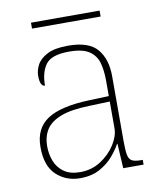

<svg xmlns="http://www.w3.org/2000/svg" viewBox="-78 -726 672 799"><g transform="rotate(-10 258.5 -326.5)"><path d="M197 10Q138 10 97 -28Q56 -66 56 -146Q56 -225 112.5 -262Q169 -299 290 -303L373 -306V-371Q373 -414 364 -446.5Q355 -479 327 -498Q299 -517 242 -517Q168 -517 143.5 -484.5Q119 -452 119 -395Q98 -395 98 -441Q98 -462 110 -485.5Q122 -509 153.5 -525.5Q185 -542 242 -542Q330 -542 365.5 -499.5Q401 -457 401 -386V-110Q401 -73 404.5 -53.5Q408 -34 420 -27Q432 -20 459 -20H466V0H380L374 -104H372Q361 -83 338.5 -56Q316 -29 281 -9.5Q246 10 197 10ZM201 -15Q250 -15 288.5 -40Q327 -65 350 -101Q373 -137 373 -170V-283L287 -280Q209 -278 165 -261Q121 -244 102.5 -214.5Q84 -185 84 -145Q84 -111 95.5 -81.5Q107 -52 133 -33.5Q159 -15 201 -15ZM107 -638V-663H397V-638Z"/></g></svg>

Font: Noto Serif Telugu Thin
Style: Regular
Weight: 100
Designer: Jelle Bosma - Monotype Design Team
Foundry: Monotype Imaging Inc.
Version: Version 2.005; ttfautohint (v1.8.4.7-5d5b)